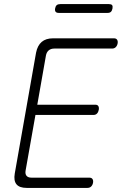

<svg xmlns="http://www.w3.org/2000/svg" viewBox="-20 -917 640 937"><path d="M162 -406H445Q456 -406 460 -399Q464 -392 462 -381Q460 -370 453.5 -363Q447 -356 436 -356H153L105 -85Q102 -68 109.5 -59Q117 -50 134 -50H416Q427 -50 431.5 -43Q436 -36 434 -25Q432 -14 425 -7Q418 0 407 0H110Q75 0 60.5 -17.5Q46 -35 52 -70L156 -660Q163 -695 183.5 -712.5Q204 -730 239 -730H536Q547 -730 551.5 -723Q556 -716 554 -705Q552 -694 545 -687Q538 -680 527 -680H245Q228 -680 217.5 -671Q207 -662 204 -645ZM267 -854Q256 -854 251.5 -859.5Q247 -865 249 -876Q251 -887 257 -892Q263 -897 274 -897H512Q523 -897 527 -892Q531 -887 529 -876Q527 -865 521.5 -859.5Q516 -854 505 -854Z"/></svg>

Font: Maple Mono NL Thin
Style: Italic
Weight: 250
Italic angle: -10°
Monospace: yes
Designer: subframe7536
Version: Version 7.000